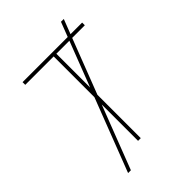

<svg xmlns="http://www.w3.org/2000/svg" viewBox="-261 -930 1134 1134"><g transform="rotate(-45 306.0 -363.0)"><path d="M118.2 92.8 469.7 -819.3H493.2L141.6 92.8ZM57.1 -705.1V-727.5H554.7V-705.1H316.9V0H294.4V-705.1Z"/></g></svg>

Font: Inter 17pt Thin
Style: Regular
Weight: 250
Version: Version 4.001;git-66647c0bb